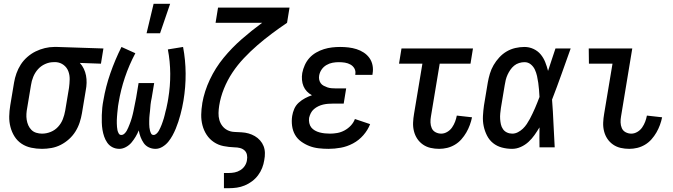

<svg xmlns="http://www.w3.org/2000/svg" viewBox="-20 -775 3540 1010"><path d="M201 8Q172 8 144 2Q116 -4 93.5 -19Q71 -34 56.5 -57Q42 -80 35 -107Q28 -134 28.5 -162.5Q29 -191 34 -221L54 -341Q58 -365 66.5 -389Q75 -413 89 -435Q103 -457 123.5 -475Q144 -493 167.5 -504.5Q191 -516 216 -522Q241 -528 265 -528H281L524 -520L511 -440L400 -444Q413 -430 421 -413Q429 -396 432.5 -377.5Q436 -359 435.5 -339Q435 -319 431 -299L411 -179Q407 -155 399 -130.5Q391 -106 377 -83.5Q363 -61 343 -43Q323 -25 299.5 -13Q276 -1 250.5 3.5Q225 8 201 8ZM201 -72Q224 -72 246.5 -81Q269 -90 285.5 -108Q302 -126 310.5 -148Q319 -170 323 -193L343 -313Q346 -335 346.5 -357.5Q347 -380 339.5 -400Q332 -420 315 -433Q298 -446 276 -448H261Q239 -448 217 -438Q195 -428 179.5 -410.5Q164 -393 155 -371Q146 -349 143 -327L123 -207Q120 -192 119 -176Q118 -160 120.5 -144.5Q123 -129 129 -115.5Q135 -102 145.5 -91.5Q156 -81 171 -76.5Q186 -72 201 -72Z M608 8Q588 8 571.5 -0.5Q555 -9 544.5 -24Q534 -39 528 -56.5Q522 -74 519 -92.5Q516 -111 515.5 -130.5Q515 -150 515.5 -169.5Q516 -189 518 -208.5Q520 -228 524 -248Q536 -319 560.5 -389.5Q585 -460 619 -528L692 -495Q659 -433 637 -367.5Q615 -302 604 -235Q602 -226 601 -217Q600 -208 599 -198.5Q598 -189 597 -180Q596 -171 595.5 -161.5Q595 -152 594.5 -143Q594 -134 594.5 -125Q595 -116 595.5 -107Q596 -98 598 -89.5Q600 -81 604.5 -73Q609 -65 618 -65Q627 -65 634.5 -72Q642 -79 646.5 -87Q651 -95 654.5 -103.5Q658 -112 661.5 -120.5Q665 -129 668 -138Q671 -147 673.5 -155.5Q676 -164 678 -172.5Q680 -181 682 -190Q684 -199 685.5 -207.5Q687 -216 689 -225Q691 -234 692.5 -242.5Q694 -251 696 -260L709 -338H791L778 -260Q776 -251 774.5 -242.5Q773 -234 772 -225Q771 -216 770.5 -207.5Q770 -199 769 -190.5Q768 -182 767 -173Q766 -164 765.5 -155.5Q765 -147 765 -138.5Q765 -130 765 -121.5Q765 -113 766 -104.5Q767 -96 769 -88Q771 -80 775 -72.5Q779 -65 788 -65Q796 -65 803.5 -72Q811 -79 815.5 -87Q820 -95 823.5 -103Q827 -111 830.5 -119.5Q834 -128 836.5 -136.5Q839 -145 842 -153.5Q845 -162 846.5 -170.5Q848 -179 850.5 -187.5Q853 -196 855 -204.5Q857 -213 858.5 -221.5Q860 -230 862 -238.5Q864 -247 865 -256Q876 -322 875.5 -387.5Q875 -453 863 -515L943 -528Q956 -460 956.5 -388.5Q957 -317 945 -245Q942 -227 938 -208.5Q934 -190 929 -171.5Q924 -153 918 -134.5Q912 -116 904.5 -98Q897 -80 887.5 -62.5Q878 -45 865.5 -29.5Q853 -14 835 -3Q817 8 798 8Q779 8 762.5 0Q746 -8 736 -22.5Q726 -37 719.5 -54Q713 -71 710 -89Q703 -72 693.5 -56Q684 -40 672 -25.5Q660 -11 642.5 -1.5Q625 8 608 8ZM751 -600 788 -755H875L822 -600Z M1158 215V135H1184Q1199 135 1214.5 132Q1230 129 1244.5 120Q1259 111 1268 97Q1277 83 1279 68Q1282 53 1279 39Q1276 25 1266 16Q1256 7 1242 3.5Q1228 0 1213 0Q1184 -1 1156 -6.5Q1128 -12 1105 -27.5Q1082 -43 1067 -66Q1052 -89 1045 -116Q1038 -143 1038.5 -172Q1039 -201 1044 -230V-232Q1055 -295 1084 -356.5Q1113 -418 1156 -470.5Q1199 -523 1251 -568.5Q1303 -614 1359 -655H1114L1127 -735H1503L1490 -655Q1450 -628 1410.5 -598.5Q1371 -569 1334 -537Q1297 -505 1263 -469Q1229 -433 1202.5 -393Q1176 -353 1158 -308.5Q1140 -264 1133 -219Q1130 -200 1129.5 -180.5Q1129 -161 1134 -143.5Q1139 -126 1150 -112Q1161 -98 1177 -90Q1193 -82 1212 -81Q1231 -80 1250.5 -79Q1270 -78 1287.5 -73Q1305 -68 1320.5 -59Q1336 -50 1348 -36.5Q1360 -23 1366.5 -6.5Q1373 10 1373.5 29Q1374 48 1370 68Q1367 88 1359 108.5Q1351 129 1337.5 147Q1324 165 1306 178.5Q1288 192 1267.5 200.5Q1247 209 1226 212Q1205 215 1184 215Z M1708 8Q1682 8 1656 5Q1630 2 1607 -7Q1584 -16 1564 -30.5Q1544 -45 1532 -66Q1520 -87 1516.5 -113Q1513 -139 1517 -165Q1520 -184 1528 -202.5Q1536 -221 1551.5 -235Q1567 -249 1585 -258.5Q1603 -268 1621 -274Q1606 -282 1594.5 -294Q1583 -306 1576.5 -321.5Q1570 -337 1568.5 -355Q1567 -373 1570 -391Q1574 -412 1583.5 -433Q1593 -454 1608 -470.5Q1623 -487 1643 -498.5Q1663 -510 1684 -516.5Q1705 -523 1726.5 -525.5Q1748 -528 1769 -528Q1791 -528 1813 -525.5Q1835 -523 1855.5 -516.5Q1876 -510 1893.5 -498.5Q1911 -487 1923 -470.5Q1935 -454 1939.5 -432.5Q1944 -411 1940 -388L1939 -381H1849V-384Q1852 -401 1844.5 -414.5Q1837 -428 1823.5 -435.5Q1810 -443 1794.5 -445.5Q1779 -448 1762 -448Q1746 -448 1729.5 -445Q1713 -442 1697.5 -433Q1682 -424 1672 -409.5Q1662 -395 1659 -378Q1657 -367 1659 -356.5Q1661 -346 1667 -337.5Q1673 -329 1682.5 -324Q1692 -319 1702 -315.5Q1712 -312 1723 -311Q1734 -310 1745 -310H1801L1788 -230H1732Q1719 -230 1706 -229Q1693 -228 1680 -225Q1667 -222 1654.5 -216Q1642 -210 1631.5 -201Q1621 -192 1615 -180Q1609 -168 1606 -155Q1604 -141 1607 -127.5Q1610 -114 1617.5 -104.5Q1625 -95 1636.5 -88.5Q1648 -82 1661 -78.5Q1674 -75 1688 -73.5Q1702 -72 1716 -72Q1735 -72 1754.5 -75.5Q1774 -79 1792.5 -89Q1811 -99 1825.5 -114.5Q1840 -130 1847 -149L1927 -122Q1915 -91 1891.5 -64Q1868 -37 1837 -20.5Q1806 -4 1773 2Q1740 8 1708 8Z M2290 8Q2267 8 2245 3Q2223 -2 2205 -14.5Q2187 -27 2175 -45Q2163 -63 2157.5 -85Q2152 -107 2153 -130Q2154 -153 2158 -176L2202 -440H2079L2092 -520H2468L2455 -440H2293L2247 -163Q2244 -147 2244.5 -131Q2245 -115 2251 -101Q2257 -87 2271 -79.5Q2285 -72 2301 -72Q2317 -72 2332.5 -81Q2348 -90 2358 -104.5Q2368 -119 2374 -135Q2380 -151 2383 -167L2463 -158Q2459 -138 2451.5 -117.5Q2444 -97 2433 -78Q2422 -59 2407 -42Q2392 -25 2372.5 -13.5Q2353 -2 2332 3Q2311 8 2290 8Z M2674 8Q2646 8 2620 1Q2594 -6 2574 -22Q2554 -38 2542 -61.5Q2530 -85 2524.5 -111Q2519 -137 2520.5 -165Q2522 -193 2526 -221L2546 -341Q2550 -364 2557 -387.5Q2564 -411 2576.5 -432.5Q2589 -454 2606.5 -473Q2624 -492 2645.5 -504.5Q2667 -517 2691 -522.5Q2715 -528 2739 -528Q2764 -528 2786.5 -517.5Q2809 -507 2824 -489Q2839 -471 2848 -448.5Q2857 -426 2863 -402Q2873 -432 2882.5 -461.5Q2892 -491 2902 -520H2982Q2958 -453 2934 -385.5Q2910 -318 2884 -251Q2889 -188 2891.5 -125.5Q2894 -63 2898 0H2818Q2817 -26 2817.5 -52.5Q2818 -79 2818 -105Q2806 -85 2792 -65Q2778 -45 2760 -28.5Q2742 -12 2719.5 -2Q2697 8 2674 8ZM2675 -72Q2690 -72 2704.5 -79.5Q2719 -87 2730.5 -98Q2742 -109 2751 -122.5Q2760 -136 2767.5 -150Q2775 -164 2781.5 -178Q2788 -192 2794.5 -206.5Q2801 -221 2806.5 -235.5Q2812 -250 2818 -265Q2817 -284 2815.5 -302.5Q2814 -321 2811.5 -339Q2809 -357 2805 -375Q2801 -393 2793.5 -409Q2786 -425 2772 -436.5Q2758 -448 2739 -448Q2725 -448 2710.5 -443.5Q2696 -439 2684.5 -429.5Q2673 -420 2664.5 -407.5Q2656 -395 2650 -382Q2644 -369 2640.5 -355Q2637 -341 2635 -327L2615 -207Q2613 -193 2611.5 -178Q2610 -163 2611 -148.5Q2612 -134 2615 -120.5Q2618 -107 2626 -95.5Q2634 -84 2647 -78Q2660 -72 2675 -72Z M3290 8Q3267 8 3245 3Q3223 -2 3205 -14.5Q3187 -27 3175 -45Q3163 -63 3157.5 -85Q3152 -107 3153 -130Q3154 -153 3158 -176L3202 -440H3078L3077 -520H3306L3247 -163Q3244 -147 3244.5 -131Q3245 -115 3251 -101Q3257 -87 3271 -79.5Q3285 -72 3301 -72Q3317 -72 3332.5 -81Q3348 -90 3358 -104.5Q3368 -119 3374 -135Q3380 -151 3383 -167L3463 -158Q3459 -138 3451.5 -117.5Q3444 -97 3433 -78Q3422 -59 3407 -42Q3392 -25 3372.5 -13.5Q3353 -2 3332 3Q3311 8 3290 8Z"/></svg>

Font: Iosevka Term Curly Medium
Style: Italic
Weight: 500
Italic angle: -9°
Designer: Belleve Invis
Foundry: Belleve Invis
Version: Version 32.3.0